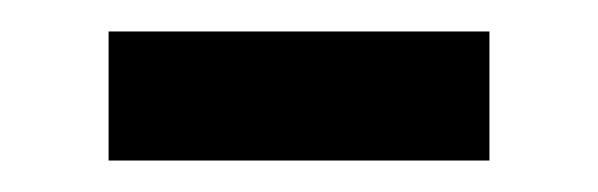

<svg xmlns="http://www.w3.org/2000/svg" viewBox="-20 -358 380 122"><path d="M49 -338H291V-256H49Z"/></svg>

Font: hexuoriya05
Style: Book
Weight: 400
Designer: Jelle Bosma - Monotype Design Team
Foundry: Monotype Imaging Inc.
Version: Version 2.003